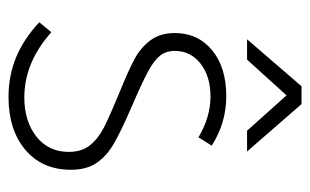

<svg xmlns="http://www.w3.org/2000/svg" viewBox="-162 -572 745 462"><g transform="rotate(90 211.0 -341.5)"><path d="M34 -63 58 -92Q131 -27 215 -27Q272 -27 309 -56Q346 -85 346 -134Q346 -165 330 -185Q314 -205 286.5 -219Q259 -233 203 -256Q151 -277 123 -292Q95 -307 77.5 -330.5Q60 -354 60 -389Q60 -445 101.5 -479Q143 -513 212 -513Q276 -513 331 -478L311 -446Q262 -475 213 -475Q164 -475 133.5 -451Q103 -427 103 -389Q103 -368 114.5 -353.5Q126 -339 153 -324.5Q180 -310 238 -285Q298 -259 327 -242Q356 -225 372.5 -201Q389 -177 389 -139Q389 -70 341 -29.5Q293 11 214 11Q163 11 119 -7Q75 -25 34 -63ZM188 -694H231L345 -563H295L210 -658L124 -563H75Z"/></g></svg>

Font: Bellota Text Light
Style: Regular
Weight: 300
Designer: Kemie Guaida
Foundry: Kemie Guaida
Version: Version 4.001